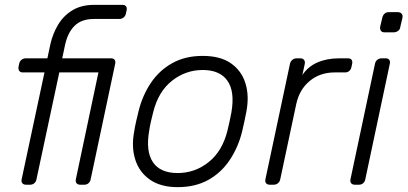

<svg xmlns="http://www.w3.org/2000/svg" viewBox="-20 -760 1677 790"><path d="M87 0Q77 0 72 -6Q67 -12 69 -22L163 -462H74Q64 -462 59.5 -468Q55 -474 56 -484L59 -498Q61 -508 68.5 -514Q76 -520 86 -520H175L187 -577Q197 -622 219.5 -659Q242 -696 278.5 -718Q315 -740 367 -740H484Q494 -740 498.5 -734Q503 -728 501 -718L498 -704Q496 -694 488.5 -688Q481 -682 471 -682H367Q315 -682 286.5 -653.5Q258 -625 247 -572L236 -520H437Q447 -520 451.5 -514Q456 -508 454 -498L353 -22Q351 -12 344 -6Q337 0 327 0H310Q300 0 295 -6Q290 -12 292 -22L385 -462H224L130 -22Q128 -12 121 -6Q114 0 104 0Z M711 10Q642 10 598 -20Q554 -50 537 -102Q520 -154 532 -218Q534 -233 540 -260Q546 -287 550 -302Q566 -367 600.5 -418.5Q635 -470 688.5 -500Q742 -530 814 -530Q886 -530 929.5 -500Q973 -470 989.5 -418.5Q1006 -367 994 -302Q991 -287 985.5 -260Q980 -233 976 -218Q960 -154 925.5 -102Q891 -50 837.5 -20Q784 10 711 10ZM711 -48Q782 -48 838.5 -93Q895 -138 916 -223Q920 -238 924.5 -260Q929 -282 932 -297Q947 -383 916 -427.5Q885 -472 814 -472Q744 -472 687.5 -427.5Q631 -383 610 -297Q606 -282 601 -260Q596 -238 594 -223Q579 -138 609 -93Q639 -48 711 -48Z M1090 0Q1080 0 1075 -6Q1070 -12 1072 -22L1173 -497Q1175 -507 1182.5 -513.5Q1190 -520 1200 -520H1216Q1226 -520 1231 -513.5Q1236 -507 1234 -497L1224 -451Q1247 -486 1286 -503Q1325 -520 1375 -520H1412Q1422 -520 1426.5 -514Q1431 -508 1429 -498L1426 -484Q1424 -474 1417 -468Q1410 -462 1400 -462H1357Q1297 -462 1254.5 -427Q1212 -392 1199 -332L1133 -22Q1131 -12 1123.5 -6Q1116 0 1106 0Z M1440 0Q1430 0 1425 -6Q1420 -12 1422 -22L1523 -498Q1525 -508 1532.5 -514Q1540 -520 1550 -520H1567Q1577 -520 1581.5 -514Q1586 -508 1584 -498L1483 -22Q1481 -12 1474 -6Q1467 0 1457 0ZM1562 -627Q1552 -627 1547.5 -633Q1543 -639 1544 -649L1553 -687Q1555 -697 1562 -703.5Q1569 -710 1579 -710H1617Q1627 -710 1632.5 -703.5Q1638 -697 1636 -687L1627 -649Q1626 -639 1618 -633Q1610 -627 1600 -627Z"/></svg>

Font: Rubik Light
Style: Italic
Weight: 300
Italic angle: -12°
Designer: Hubert and Fischer
Foundry: Hubert and Fischer
Version: Version 2.300;gftools[0.9.30]